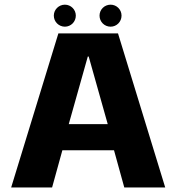

<svg xmlns="http://www.w3.org/2000/svg" viewBox="-20 -822 773 842"><path d="M29 0H208.5L253.5 -163H480L525 0H704.5L497.5 -675.5H236ZM281.5 -277.5 365 -574H369L452.5 -277.5ZM264.5 -705C291 -705 312.5 -726.5 312.5 -753.5C312.5 -780 291 -801.5 264.5 -801.5C238 -801.5 216 -780 216 -753.5C216 -726.5 238 -705 264.5 -705ZM465 -705C491.5 -705 513 -726.5 513 -753.5C513 -780 491.5 -801.5 465 -801.5C438 -801.5 416.5 -780 416.5 -753.5C416.5 -726.5 438 -705 465 -705Z"/></svg>

Font: Anybody
Style: Bold
Weight: 700
Designer: Tyler Finck
Foundry: Etcetera Type Company
Version: Version 1.110